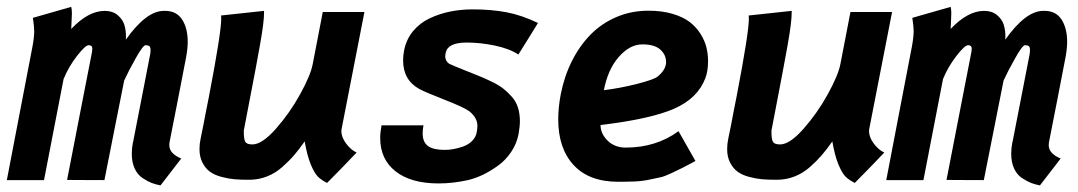

<svg xmlns="http://www.w3.org/2000/svg" viewBox="-47 -530 3172 565"><path d="M425.3 15.6Q410.6 12.7 399.2 8.3Q387.7 3.9 372.8 -5.9Q357.9 -15.6 349.4 -33.9Q340.8 -52.2 340.8 -77.6Q340.8 -94.2 344.2 -111.3L344.7 -111.8V-112.3Q353 -155.3 369.9 -241.5Q386.7 -327.6 395 -370.6Q396 -375.5 396 -383.3Q396 -391.1 392.8 -394Q389.6 -397 381.3 -397Q374 -397 352.5 -358.9Q331.1 -320.8 318.4 -293Q308.6 -244.1 289.3 -146.5Q270 -48.8 260.3 0Q242.2 0 205.6 -0.2Q168.9 -0.5 150.4 -0.5Q162.6 -62.5 186.5 -186.3Q210.4 -310.1 222.7 -371.6Q224.6 -379.9 224.6 -387.2Q224.6 -397 213.9 -397Q204.1 -397 179.4 -365.2Q154.8 -333.5 140.1 -297.4Q130.4 -247.6 111.3 -148.7Q92.3 -49.8 82.5 0H-26.9Q-14.2 -65.4 10.7 -196Q35.6 -326.7 48.3 -391.6Q53.7 -419.9 53.7 -439Q53.7 -451.2 49.8 -477.5L162.6 -509.8Q164.6 -502.4 164.6 -490.2Q164.6 -482.4 163.6 -466.6Q162.6 -450.7 162.6 -444.8Q212.9 -498 261.2 -498Q284.2 -498 299.1 -485.6Q314 -473.1 318.8 -457.3Q323.7 -441.4 323.7 -422.4Q323.7 -420.9 323.5 -417.7Q323.2 -414.6 323.2 -413.1Q383.3 -498 435.1 -498H439Q472.2 -498 488.8 -472.7Q505.4 -447.3 505.4 -406.7Q505.4 -386.7 500.5 -360.8Q492.7 -319.3 476.3 -235.6Q460 -151.9 451.7 -110.4Q451.2 -107.9 451.2 -103Q451.2 -78.1 486.3 -63.5Q476.1 -50.3 455.8 -23.9Q435.5 2.4 425.3 15.6Z M915.5 8.3Q898.9 0 888.7 -10Q878.4 -20 867.7 -45.7Q856.9 -71.3 849.6 -113.8Q833 -90.3 818.4 -73.2Q803.7 -56.2 783.4 -38.3Q763.2 -20.5 739.3 -11Q715.3 -1.5 689 -1H684.6Q661.6 -1 643.8 -2.4Q626 -3.9 605.5 -9.3Q585 -14.6 571.5 -24.2Q558.1 -33.7 549.1 -50.8Q540 -67.9 540 -91.3Q540 -106.9 543.5 -122.6Q547.4 -140.1 551 -159.7Q554.7 -179.2 559.6 -204.3Q564.5 -229.5 567.9 -246.1Q604 -433.6 604 -475.1Q604 -481.9 603.5 -484.4Q624.5 -486.8 666.7 -491.2Q709 -495.6 730 -498V-493.2Q730 -479 727.3 -456.8Q724.6 -434.6 718 -397.5Q711.4 -360.4 705.8 -330.6Q700.2 -300.8 688.7 -241.2Q677.2 -181.6 670.4 -145.5V-144Q670.4 -119.6 675 -112.3Q679.7 -105 695.8 -105Q724.1 -105 764.9 -151.1Q805.7 -197.3 836.2 -252.7Q866.7 -308.1 873 -340.3Q877.9 -365.7 887.9 -417.2Q897.9 -468.8 902.8 -494.6H1025.4Q1014.2 -437 991.7 -322Q969.2 -207 958 -149.4Q957.5 -147.5 957.5 -144Q957.5 -126.5 971.4 -107.7Q985.4 -88.9 1002.4 -81.1Q988.3 -65.9 959.2 -36.1Q930.2 -6.3 915.5 8.3Z M1187 -268.1Q1139.2 -294.4 1139.2 -352.5Q1139.2 -366.2 1142.1 -381.3Q1148.4 -414.1 1168.7 -438.5Q1189 -462.9 1217.8 -476.3Q1246.6 -489.7 1278.1 -496.1Q1309.6 -502.4 1343.8 -502.4Q1398.9 -502.4 1443.6 -493.9Q1488.3 -485.4 1536.1 -462.4Q1526.9 -446.8 1507.3 -415.8Q1487.8 -384.8 1478.5 -369.6Q1451.2 -387.2 1408.7 -396Q1366.2 -404.8 1326.2 -404.8Q1271 -404.8 1264.6 -375Q1263.2 -368.2 1263.2 -363.8Q1263.2 -350.6 1274.9 -342.3Q1292 -334.5 1318.6 -324Q1345.2 -313.5 1362.1 -306.6Q1378.9 -299.8 1400.1 -289.6Q1421.4 -279.3 1434.3 -269Q1447.3 -258.8 1459.5 -244.9Q1471.7 -231 1477.3 -213.1Q1482.9 -195.3 1482.9 -173.3Q1482.9 -157.7 1479 -135.7Q1473.6 -107.4 1457.5 -83.3Q1441.4 -59.1 1419.2 -43Q1397 -26.9 1374.8 -16.1Q1352.5 -5.4 1330.1 0Q1285.6 9.8 1243.7 9.8Q1162.1 9.8 1116.9 -25.9Q1071.8 -61.5 1071.8 -124Q1071.8 -140.1 1075.7 -161.1H1199.2Q1196.8 -149.9 1196.8 -137.2Q1196.8 -111.8 1212.4 -100.3Q1228 -88.9 1261.7 -88.9Q1274.4 -88.9 1287.8 -91.3Q1301.3 -93.8 1316.4 -99.1Q1331.5 -104.5 1342.5 -115.5Q1353.5 -126.5 1356 -141.6Q1357.9 -154.3 1357.9 -159.2Q1357.9 -183.6 1334 -202.6Q1317.9 -214.4 1261 -236.6Q1204.1 -258.8 1187 -268.1Z M1730 -264.6Q1778.3 -270.5 1827.9 -283.2Q1877.4 -295.9 1888.2 -304.7Q1913.1 -325.2 1913.1 -347.2Q1913.1 -368.7 1896.2 -384Q1879.4 -399.4 1843.3 -399.4Q1806.2 -399.4 1773.9 -362.5Q1741.7 -325.7 1730 -264.6ZM1861.3 -498.5Q1900.9 -498.5 1932.1 -489.3Q1963.4 -480 1982.4 -465.3Q2001.5 -450.7 2014.2 -430.7Q2026.9 -410.6 2031.7 -390.9Q2036.6 -371.1 2036.6 -350.1Q2036.6 -321.3 2028.8 -300.3Q2006.3 -240.7 1937 -210.2Q1867.7 -179.7 1720.2 -162.1Q1720.2 -136.7 1741 -116.2Q1761.7 -95.7 1794.4 -95.7Q1883.8 -95.7 1949.7 -144L1999.5 -56.2Q1969.2 -40 1960.9 -35.9Q1952.6 -31.7 1930.4 -21.2Q1908.2 -10.7 1897.5 -8.5Q1886.7 -6.3 1865.5 -1.7Q1844.2 2.9 1822.8 3.9Q1801.3 4.9 1772 4.9Q1686.5 4.9 1641.1 -44.2Q1595.7 -93.3 1595.7 -178.7Q1595.7 -212.9 1603 -252Q1613.3 -304.7 1635.5 -349.4Q1657.7 -394 1690.2 -427.5Q1722.7 -460.9 1766.6 -479.7Q1810.5 -498.5 1861.3 -498.5Z M2468.3 8.3Q2451.7 0 2441.4 -10Q2431.2 -20 2420.4 -45.7Q2409.7 -71.3 2402.3 -113.8Q2385.7 -90.3 2371.1 -73.2Q2356.4 -56.2 2336.2 -38.3Q2315.9 -20.5 2292 -11Q2268.1 -1.5 2241.7 -1H2237.3Q2214.4 -1 2196.5 -2.4Q2178.7 -3.9 2158.2 -9.3Q2137.7 -14.6 2124.3 -24.2Q2110.8 -33.7 2101.8 -50.8Q2092.8 -67.9 2092.8 -91.3Q2092.8 -106.9 2096.2 -122.6Q2100.1 -140.1 2103.8 -159.7Q2107.4 -179.2 2112.3 -204.3Q2117.2 -229.5 2120.6 -246.1Q2156.7 -433.6 2156.7 -475.1Q2156.7 -481.9 2156.2 -484.4Q2177.2 -486.8 2219.5 -491.2Q2261.7 -495.6 2282.7 -498V-493.2Q2282.7 -479 2280 -456.8Q2277.3 -434.6 2270.8 -397.5Q2264.2 -360.4 2258.5 -330.6Q2252.9 -300.8 2241.5 -241.2Q2230 -181.6 2223.1 -145.5V-144Q2223.1 -119.6 2227.8 -112.3Q2232.4 -105 2248.5 -105Q2276.9 -105 2317.6 -151.1Q2358.4 -197.3 2388.9 -252.7Q2419.4 -308.1 2425.8 -340.3Q2430.7 -365.7 2440.7 -417.2Q2450.7 -468.8 2455.6 -494.6H2578.1Q2566.9 -437 2544.4 -322Q2522 -207 2510.7 -149.4Q2510.3 -147.5 2510.3 -144Q2510.3 -126.5 2524.2 -107.7Q2538.1 -88.9 2555.2 -81.1Q2541 -65.9 2512 -36.1Q2482.9 -6.3 2468.3 8.3Z M3013.2 15.6Q2998.5 12.7 2987.1 8.3Q2975.6 3.9 2960.7 -5.9Q2945.8 -15.6 2937.3 -33.9Q2928.7 -52.2 2928.7 -77.6Q2928.7 -94.2 2932.1 -111.3L2932.6 -111.8V-112.3Q2940.9 -155.3 2957.8 -241.5Q2974.6 -327.6 2982.9 -370.6Q2983.9 -375.5 2983.9 -383.3Q2983.9 -391.1 2980.7 -394Q2977.5 -397 2969.2 -397Q2961.9 -397 2940.4 -358.9Q2918.9 -320.8 2906.2 -293Q2896.5 -244.1 2877.2 -146.5Q2857.9 -48.8 2848.1 0Q2830.1 0 2793.5 -0.2Q2756.8 -0.5 2738.3 -0.5Q2750.5 -62.5 2774.4 -186.3Q2798.3 -310.1 2810.5 -371.6Q2812.5 -379.9 2812.5 -387.2Q2812.5 -397 2801.8 -397Q2792 -397 2767.3 -365.2Q2742.7 -333.5 2728 -297.4Q2718.3 -247.6 2699.2 -148.7Q2680.2 -49.8 2670.4 0H2561Q2573.7 -65.4 2598.6 -196Q2623.5 -326.7 2636.2 -391.6Q2641.6 -419.9 2641.6 -439Q2641.6 -451.2 2637.7 -477.5L2750.5 -509.8Q2752.4 -502.4 2752.4 -490.2Q2752.4 -482.4 2751.5 -466.6Q2750.5 -450.7 2750.5 -444.8Q2800.8 -498 2849.1 -498Q2872.1 -498 2887 -485.6Q2901.9 -473.1 2906.7 -457.3Q2911.6 -441.4 2911.6 -422.4Q2911.6 -420.9 2911.4 -417.7Q2911.1 -414.6 2911.1 -413.1Q2971.2 -498 3022.9 -498H3026.9Q3060.1 -498 3076.7 -472.7Q3093.3 -447.3 3093.3 -406.7Q3093.3 -386.7 3088.4 -360.8Q3080.6 -319.3 3064.2 -235.6Q3047.9 -151.9 3039.6 -110.4Q3039.1 -107.9 3039.1 -103Q3039.1 -78.1 3074.2 -63.5Q3064 -50.3 3043.7 -23.9Q3023.4 2.4 3013.2 15.6Z"/></svg>

Font: Fantasque Sans Mono
Style: Bold Italic
Weight: 700
Italic angle: -11°
Monospace: yes
Designer: Jany Belluz
Version: Version 1.7.1